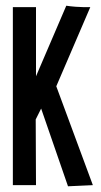

<svg xmlns="http://www.w3.org/2000/svg" viewBox="-20 -648 353 672"><path d="M218 4 305 0 177 -346 296 -623H273C259 -623 230 -625 212 -628L106 -381V-623H25V0H106L105 -230L124 -268Z"/></svg>

Font: Inconsolata ExtraCondensed
Style: Bold
Weight: 700
Width: 2
Monospace: yes
Designer: Raph Levien, Cyreal, Brenton Simpson
Foundry: Raph Levien, Cyreal, Google
Version: Version 3.100